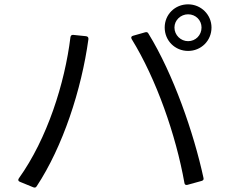

<svg xmlns="http://www.w3.org/2000/svg" viewBox="-20 -863 1040 886"><path d="M848 -628C908 -628 956 -675 956 -736C956 -795 908 -843 848 -843C787 -843 740 -796 740 -736C740 -675 788 -628 848 -628ZM848 -673C814 -673 785 -701 785 -736C785 -770 814 -797 848 -797C883 -797 910 -770 910 -736C910 -701 883 -673 848 -673ZM910 -28C918 -30 921 -35 919 -42C874 -250 780 -521 665 -708C662 -714 657 -716 650 -714L594 -698C586 -696 583 -690 588 -682C701 -499 792 -239 831 -19C832 -11 837 -8 845 -10ZM133 1C140 4 145 3 149 -3C270 -186 356 -449 388 -682C389 -690 385 -695 377 -696L318 -702C311 -703 306 -699 305 -691C279 -479 198 -223 67 -40C62 -33 64 -27 72 -24Z"/></svg>

Font: LINE Seed JP_OTF Regular
Style: Regular
Weight: 400
Designer: LY Corporation & Fontrix & Fontworks
Version: Version 1.002